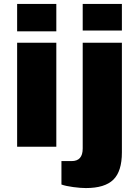

<svg xmlns="http://www.w3.org/2000/svg" viewBox="-20 -745 706 975"><path d="M67 -725H266V-586H67ZM67 -528H266V0H67ZM400 -725H599V-590H400ZM292 192V73H344Q400 73 400 9V-528H599V29Q599 125 555.5 167.5Q512 210 416 210Q390 210 352 205Q314 200 292 192Z"/></svg>

Font: Archivo Black
Style: Regular
Weight: 400
Designer: Hector Gatti
Foundry: Omnibus-Type
Version: Version 1.101; ttfautohint (v1.8)